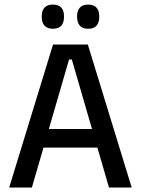

<svg xmlns="http://www.w3.org/2000/svg" viewBox="-20 -838 630 858"><path d="M21 0 217 -639H372.5L568.5 0H467L301 -572H288.5L122.5 0ZM149 -178.5V-261.5H439.5V-178.5ZM216 -709.5Q191.5 -709.5 179 -723.2Q166.5 -737 166.5 -762V-765.5Q166.5 -790.5 179 -804Q191.5 -817.5 216 -817.5Q241.5 -817.5 253.8 -804Q266 -790.5 266 -765.5V-762Q266 -737 253.8 -723.2Q241.5 -709.5 216 -709.5ZM374 -709.5Q349 -709.5 336.8 -723.2Q324.5 -737 324.5 -762V-765.5Q324.5 -790.5 336.8 -804Q349 -817.5 374 -817.5Q399 -817.5 411.2 -804Q423.5 -790.5 423.5 -765.5V-762Q423.5 -737 411.2 -723.2Q399 -709.5 374 -709.5Z"/></svg>

Font: Anek Gurmukhi Medium Medium
Style: Regular
Weight: 500
Version: Version 1.003